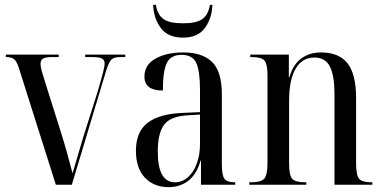

<svg xmlns="http://www.w3.org/2000/svg" viewBox="-20 -761 1578 791"><path d="M59 -477Q50 -507 39 -516.5Q28 -526 4 -526V-536H222V-526H195Q169 -526 158 -520Q147 -514 147 -498Q147 -487 151.5 -470Q156 -453 162 -435L231 -216Q242 -182 255.5 -133.5Q269 -85 279 -47Q290 -83 296.5 -106.5Q303 -130 309 -149Q315 -168 322 -193L385 -392Q398 -437 404.5 -462.5Q411 -488 411 -500Q411 -514 399.5 -520Q388 -526 357 -526H331V-536H496V-526H475Q451 -526 440 -516.5Q429 -507 417 -469L276 0H210Z M675 10Q614 10 577 -29Q540 -68 540 -140Q540 -218 588 -255Q636 -292 734 -296L804 -299V-389Q804 -469 788.5 -502Q773 -535 728 -535Q684 -535 667.5 -502Q651 -469 651 -388Q575 -388 575 -445Q575 -494 620.5 -519.5Q666 -545 735 -545Q813 -545 853.5 -506Q894 -467 894 -372V-83Q894 -38 905 -24Q916 -10 946 -10H949V0H808V-99H806Q791 -44 756.5 -17Q722 10 675 10ZM701 -10Q731 -10 754.5 -31Q778 -52 791 -88Q804 -124 804 -168V-289L753 -286Q682 -282 656 -247Q630 -212 630 -137Q630 -10 701 -10ZM734 -606Q672 -606 642.5 -645.5Q613 -685 611 -741H622Q629 -700 653.5 -682.5Q678 -665 734 -665Q789 -665 813.5 -682.5Q838 -700 845 -741H855Q853 -685 824 -645.5Q795 -606 734 -606Z M1007 0V-10H1014Q1055 -10 1068.5 -25Q1082 -40 1082 -89V-450Q1082 -497 1069.5 -511.5Q1057 -526 1016 -526H1011V-536H1170V-442H1172Q1187 -495 1221 -520Q1255 -545 1302 -545Q1376 -545 1411.5 -500.5Q1447 -456 1447 -357V-89Q1447 -40 1459 -25Q1471 -10 1510 -10H1514V0H1358V-374Q1358 -448 1339.5 -486Q1321 -524 1275 -524Q1225 -524 1198 -478Q1171 -432 1171 -346V-87Q1171 -40 1183.5 -25Q1196 -10 1237 -10H1242V0Z"/></svg>

Font: Noto Serif Display Condensed
Style: Regular
Weight: 400
Width: 3
Designer: Monotype Design Team
Foundry: Monotype Imaging Inc.
Version: Version 2.009